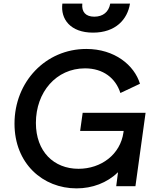

<svg xmlns="http://www.w3.org/2000/svg" viewBox="-20 -1027 846 1059"><path d="M402 12C489 12 570 -18 631 -77L621 0H727L783 -405H436L422 -305H662L661 -297C644 -175 538 -96 413 -96C277 -96 178 -191 178 -349C178 -519 290 -650 449 -650C549 -650 618 -596 644 -514L752 -565C721 -667 613 -757 456 -757C232 -757 60 -576 60 -345C60 -124 217 12 402 12ZM324 -1007C313 -922 368 -847 493 -847C618 -847 683 -920 697 -1007H588C580 -961 548 -935 500 -935C453 -935 429 -961 434 -1007Z"/></svg>

Font: Mluvka SemiBold
Style: Italic
Weight: 600
Italic angle: -8°
Designer: Modified by Jiří Krblich, Original typeface by Gumpita Rahayu
Foundry: Gumpita Rahayu & Jiří Krblich
Version: Version 2.000;Glyphs 3.1.1 (3134)